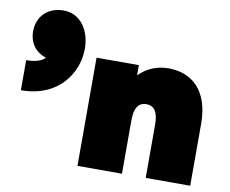

<svg xmlns="http://www.w3.org/2000/svg" viewBox="-81 -853 1145 956"><g transform="rotate(10 491.5 -375.0)"><path d="M25 -474V-322C218 -322 303 -461 303 -580C303 -671 254 -750 166 -750C90 -750 34 -700 34 -622C34 -557 73 -517 120 -503C104 -486 75 -474 25 -474ZM731 -557C675 -557 622 -537 582 -495V-547H368V0H593V-270C593 -332 613 -362 653 -362C694 -362 713 -331 713 -270V0H938V-312C938 -484 847 -557 731 -557Z"/></g></svg>

Font: Chess Sans Black
Style: Regular
Weight: 900
Designer: Wolf Bōese
Foundry: Wolf Bōese
Version: Version 7.223;Glyphs 3.3 (3306)